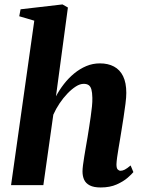

<svg xmlns="http://www.w3.org/2000/svg" viewBox="-20 -837 649 868"><path d="M435 10.5Q404 10.5 386 1.2Q368 -8 360.5 -24.2Q353 -40.5 353 -62Q353 -73 355.2 -90.5Q357.5 -108 361 -129.8Q364.5 -151.5 368.5 -174.5Q372.5 -197.5 376 -218Q379.5 -240 383.2 -263.5Q387 -287 390.2 -310.5Q393.5 -334 395.8 -355.8Q398 -377.5 397.5 -395Q397 -419 393.2 -432.5Q389.5 -446 381 -452Q372.5 -458 358.5 -458Q341.5 -458 322.8 -446Q304 -434 285 -414.2Q266 -394.5 249.2 -369.5Q232.5 -344.5 221 -318.5L176 0H30L135 -743.5L67 -763.5L73 -795L262.5 -817L287 -803L233 -401.5Q248 -430 268.8 -456.8Q289.5 -483.5 315.2 -504.8Q341 -526 370 -538.2Q399 -550.5 431.5 -550.5Q468.5 -550.5 495.2 -536.2Q522 -522 536.5 -492.5Q551 -463 551 -417Q551 -397 547.2 -367.5Q543.5 -338 538.5 -305.8Q533.5 -273.5 529 -246Q526 -227 522.5 -206Q519 -185 515.5 -164.5Q512 -144 509.5 -125.8Q507 -107.5 506.5 -94Q506.5 -76.5 512.2 -70.8Q518 -65 525 -65Q534 -65 544.2 -70.2Q554.5 -75.5 570.5 -89L583 -59Q576 -50 556.8 -33.2Q537.5 -16.5 507.2 -3Q477 10.5 435 10.5Z"/></svg>

Font: Merriweather 60pt ExtraBold
Style: Italic
Weight: 800
Italic angle: -7.8°
Version: Version 2.101